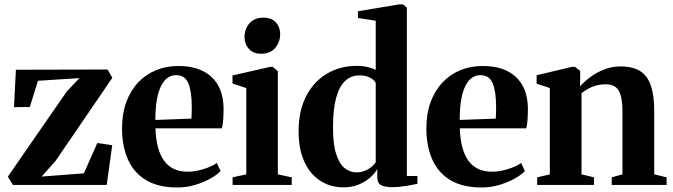

<svg xmlns="http://www.w3.org/2000/svg" viewBox="-20 -838 3050 870"><path d="M340 -484 152 -472 115 -353 43.5 -352.5 52 -522 467.5 -523 489 -485.5 231.5 -108.5 168.5 -38 360 -52.5 421 -190 488.5 -180 463.5 0H38.5L15.5 -37.5L282.5 -423.5Z M783 11.5Q697 11.5 641.8 -21.8Q586.5 -55 559.8 -115.2Q533 -175.5 533 -256Q533 -322.5 552 -374.8Q571 -427 605.5 -463.8Q640 -500.5 686.5 -519.8Q733 -539 788 -539Q884.5 -539 938 -489.8Q991.5 -440.5 993 -348.5Q993 -315.5 991.2 -293Q989.5 -270.5 985.5 -256.5H684.5Q686 -208 695.8 -171.2Q705.5 -134.5 723.5 -109.8Q741.5 -85 768 -72.5Q794.5 -60 830 -60Q864.5 -60 902.5 -71.8Q940.5 -83.5 962.5 -99.5L979.5 -63Q964.5 -46.5 934 -29.2Q903.5 -12 864.2 -0.2Q825 11.5 783 11.5ZM684 -294.5 847.5 -300.5Q848 -314 848.5 -327Q849 -340 849 -353.5Q849 -422.5 833.8 -460Q818.5 -497.5 778 -497.5Q757.5 -497.5 740.5 -486.2Q723.5 -475 710.8 -450.5Q698 -426 691 -387.5Q684 -349 684 -294.5Z M1034 0V-34.5L1096 -48V-439L1033.5 -459.5V-496L1204 -535H1216L1239 -515.5V-48L1302 -34.5V0ZM1163 -594.5Q1127 -594.5 1107.5 -616.8Q1088 -639 1088 -670Q1088 -707 1110.5 -732.5Q1133 -758 1173.5 -758H1174.5Q1210.5 -758 1230 -736.5Q1249.5 -715 1249.5 -683.5Q1249.5 -647 1227 -620.8Q1204.5 -594.5 1164 -594.5Z M1536 11Q1495 11 1458.5 -4.2Q1422 -19.5 1393.8 -51Q1365.5 -82.5 1349.2 -130.2Q1333 -178 1333 -243Q1333 -336 1367.2 -402.2Q1401.5 -468.5 1461.2 -504Q1521 -539.5 1597 -539.5Q1623.5 -539.5 1646.5 -534Q1669.5 -528.5 1682.5 -521.5V-744L1602 -756.5V-787L1788 -818H1806.5L1823.5 -803.5V-40.5H1871.5V-5.5Q1853.5 -1 1820.2 4.5Q1787 10 1755 10Q1726 10 1707.8 1.5Q1689.5 -7 1689.5 -36.5V-72Q1678 -51.5 1656.2 -32.5Q1634.5 -13.5 1604 -1.2Q1573.5 11 1536 11ZM1594.5 -57Q1616 -57 1633.2 -64Q1650.5 -71 1663 -81.5Q1675.5 -92 1682.5 -102.5V-462.5Q1674.5 -477.5 1654.8 -487Q1635 -496.5 1609.5 -496.5Q1570.5 -496.5 1543.8 -471.2Q1517 -446 1503 -394.2Q1489 -342.5 1489 -262Q1488.5 -186.5 1502.8 -141.5Q1517 -96.5 1541 -76.8Q1565 -57 1594.5 -57Z M2162 11.5Q2076 11.5 2020.8 -21.8Q1965.5 -55 1938.8 -115.2Q1912 -175.5 1912 -256Q1912 -322.5 1931 -374.8Q1950 -427 1984.5 -463.8Q2019 -500.5 2065.5 -519.8Q2112 -539 2167 -539Q2263.5 -539 2317 -489.8Q2370.5 -440.5 2372 -348.5Q2372 -315.5 2370.2 -293Q2368.5 -270.5 2364.5 -256.5H2063.5Q2065 -208 2074.8 -171.2Q2084.5 -134.5 2102.5 -109.8Q2120.5 -85 2147 -72.5Q2173.5 -60 2209 -60Q2243.5 -60 2281.5 -71.8Q2319.5 -83.5 2341.5 -99.5L2358.5 -63Q2343.5 -46.5 2313 -29.2Q2282.5 -12 2243.2 -0.2Q2204 11.5 2162 11.5ZM2063 -294.5 2226.5 -300.5Q2227 -314 2227.5 -327Q2228 -340 2228 -353.5Q2228 -422.5 2212.8 -460Q2197.5 -497.5 2157 -497.5Q2136.5 -497.5 2119.5 -486.2Q2102.5 -475 2089.8 -450.5Q2077 -426 2070 -387.5Q2063 -349 2063 -294.5Z M2471.5 -48V-439L2411.5 -459V-497L2571.5 -535H2586L2609 -516.5V-478L2608 -446.5Q2627.5 -468.5 2655.5 -489.2Q2683.5 -510 2718.2 -523.5Q2753 -537 2792 -537Q2847 -537 2880.5 -516Q2914 -495 2929.2 -450.2Q2944.5 -405.5 2944.5 -334.5V-48L3000.5 -34.5V0H2752V-34.5L2800.5 -48V-332.5Q2800.5 -374 2793.8 -401.5Q2787 -429 2770.8 -442.5Q2754.5 -456 2725 -456Q2700 -456 2680 -450.2Q2660 -444.5 2644 -435.2Q2628 -426 2615 -415.5V-48L2671.5 -34.5V0H2414V-34.5Z"/></svg>

Font: Merriweather 96pt
Style: Bold
Weight: 700
Version: Version 2.100